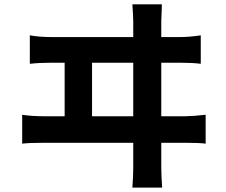

<svg xmlns="http://www.w3.org/2000/svg" viewBox="-20 -810 1040 883"><path d="M403.3 -275.4H592.8V-521.5H403.3ZM721.7 -275.4H833Q864.3 -275.4 925.8 -282.2V-149.4Q897.5 -153.3 833 -153.3H721.7V-42Q721.7 -3.9 725.6 52.7H588.9Q592.8 -2 592.8 -40V-153.3H179.7Q115.2 -153.3 82 -149.4V-282.2Q127 -275.4 179.7 -275.4H277.3V-521.5H215.8Q160.2 -521.5 117.2 -516.6V-647.5Q160.2 -639.6 215.8 -639.6H592.8V-711.9Q592.8 -728.5 588.9 -790H724.6Q721.7 -728.5 721.7 -711.9V-639.6H809.6Q850.6 -639.6 903.3 -647.5V-516.6Q867.2 -521.5 809.6 -521.5H721.7Z"/></svg>

Font: GenEi Gothic M Regular
Style: Bold
Weight: 700
Designer: o_tamon (Modified); [Source Han Sans]
Ryoko NISHIZUKA  (kana & ideographs); Paul D. Hunt (Latin, Greek & Cyrillic); Wenl
Version: Version 1.1a;Original Version 1.004